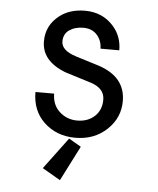

<svg xmlns="http://www.w3.org/2000/svg" viewBox="-53 -593 692 839"><g transform="rotate(5 293.0 -173.5)"><path d="M101.1 -174.3H183.1Q183.6 -125.5 214.4 -96.7Q247.1 -65.9 293 -65.9Q341.3 -65.9 371.6 -95.2Q399.4 -122.6 399.4 -166Q399.4 -215.3 341.3 -234.9L224.1 -271.5Q118.7 -312 118.7 -398.4Q118.7 -469.2 176.3 -513.2Q220.2 -546.9 286.6 -546.9Q362.3 -546.9 410.2 -494.1Q450.2 -450.2 450.2 -387.7H367.7Q367.7 -421.4 346.7 -446.3Q324.7 -472.2 285.2 -472.2Q249 -472.2 222.7 -454.1Q199.2 -436.5 199.2 -404.8Q199.2 -365.2 264.2 -344.7L364.7 -313.5Q484.9 -274.9 484.9 -167.5Q484.9 -94.7 430.7 -43Q375 9.8 292 9.8Q208.5 9.8 153.3 -43Q101.1 -93.3 101.1 -174.3ZM241.2 200.2 162.1 154.3 265.6 15.6 319.3 46.9Z"/></g></svg>

Font: Consola Mono
Style: Book
Weight: 400
Monospace: yes
Designer: Wojciech Kalinowski "wmk69" (wmk69@o2.pl)
Foundry: Wojciech Kalinowski "wmk69" (wmk69@o2.pl)
Version: Version 2.1.0